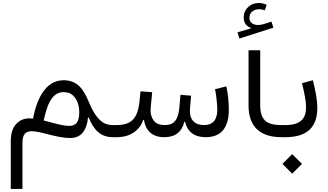

<svg xmlns="http://www.w3.org/2000/svg" viewBox="-20 -901 2154 1261"><path d="M397.5 -374C275.4 -374 220.2 -244.1 196.8 -122.1C188.5 -123 180.7 -123.5 172.9 -123.5C137.2 -123.5 107.9 -110.8 85 -85.4C62 -60.1 50.8 -22.5 50.8 27.8V339.8H127.4V39.6C127.4 -15.6 145 -39.1 187.5 -39.1C211.4 -39.1 247.6 -31.7 291 -20C351.1 -4.9 396.5 5.4 440.9 5.4C478 5.4 506.3 -7.3 525.4 -32.7C544.4 -58.1 555.2 -89.8 557.6 -128.4L562.5 -129.4C595.2 -46.9 642.1 0 720.7 0H721.2V-79.6H720.7C691.4 -79.6 667 -87.4 647.5 -103C607.9 -133.8 583 -185.1 562 -234.4C529.8 -311.5 490.2 -374 397.5 -374ZM396.5 -295.9C421.4 -295.9 441.9 -289.6 457 -276.4C487.3 -250 500.5 -206.5 500.5 -164.1C500.5 -101.6 480.5 -74.2 434.1 -74.2C403.3 -74.2 370.6 -82.5 323.7 -94.7C305.7 -100.1 284.2 -105 267.1 -109.4C285.2 -190.4 312 -295.9 396.5 -295.9Z M1063 -79.6C1029.3 -79.6 1004.9 -88.9 990.7 -107.9C976.1 -126.5 968.8 -149.4 968.8 -176.3C968.8 -183.6 969.2 -190.9 970.2 -198.7L979.5 -295.4L902.8 -301.3L895.5 -228.5C889.6 -176.3 875.5 -138.2 852.5 -114.7C829.6 -91.3 794.4 -79.6 746.1 -79.6H721.2C711.9 -79.6 707 -66.4 707 -40.5C707 -13.7 711.9 0 721.2 0H746.1C790 0 827.6 -10.3 858.4 -31.2C889.2 -52.2 909.7 -79.6 920.4 -113.3H925.3C937.5 -41 981 0 1059.1 0C1130.4 0 1174.3 -33.7 1190.9 -101.6H1195.8C1209.5 -39.1 1252.9 0 1330.6 0C1432.1 0 1482.9 -61 1482.9 -182.6C1482.9 -204.6 1481.4 -230 1478.5 -258.8C1475.1 -287.6 1471.2 -312.5 1466.8 -333.5L1392.6 -315.4C1399.9 -279.8 1407.2 -211.4 1407.2 -181.6C1407.2 -113.8 1377.9 -79.6 1319.8 -79.6C1256.8 -79.6 1227.1 -115.7 1227.1 -172.4C1227.1 -177.7 1227.5 -183.6 1228 -189.9L1234.9 -272.5L1165.5 -278.3L1157.7 -190.9C1149.9 -114.3 1123 -79.6 1063 -79.6Z M1612.3 -209C1612.3 -69.8 1687.5 0 1828.6 0H1829.1V-79.6H1828.6C1776.4 -79.6 1739.7 -89.8 1719.7 -110.4C1699.2 -130.4 1689 -164.1 1689 -210.4V-570.8H1612.3ZM1731.4 -869.6C1714.4 -877 1698.2 -881.3 1681.2 -881.3C1652.3 -881.3 1628.4 -872.6 1609.4 -854.5C1590.3 -836.4 1580.6 -814 1580.6 -787.1C1580.6 -752.9 1595.7 -730 1626 -718.8V-713.9L1540 -689L1552.2 -647.9L1775.4 -719.2L1763.2 -758.8L1712.9 -743.2C1698.7 -738.8 1686 -736.8 1673.8 -736.8C1640.6 -736.8 1618.2 -754.9 1618.2 -784.7C1618.2 -817.4 1644.5 -840.3 1681.6 -840.3C1694.3 -840.3 1707 -837.9 1719.2 -832.5Z M1963.4 -354.5C1979 -290.5 1990.2 -235.8 1990.2 -196.8C1990.2 -120.1 1952.1 -79.6 1854 -79.6H1829.1C1819.8 -79.6 1814.9 -66.4 1814.9 -40C1814.9 -13.2 1819.8 0 1829.1 0H1854C2000.5 0 2064 -68.4 2064 -192.9C2064 -242.2 2052.2 -305.2 2034.7 -374ZM1898.9 239.7 1963.4 175.3 1898.9 111.3 1835 175.3Z"/></svg>

Font: Estedad Regular
Style: Regular
Weight: 400
Designer: Amin Abedi
Version: Version 7.3